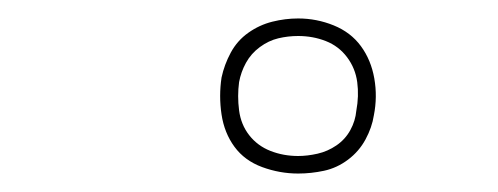

<svg xmlns="http://www.w3.org/2000/svg" viewBox="-20 -764 540 208"><path d="M303 -576Q283 -576 264 -583Q245 -590 234 -605Q223 -620 220 -640Q217 -660 220 -680Q223 -694 230 -707Q237 -720 249 -728.5Q261 -737 275 -740.5Q289 -744 303 -744Q323 -744 341.5 -736.5Q360 -729 371 -714Q382 -699 385.5 -679Q389 -659 385 -639Q383 -626 376 -613Q369 -600 357 -591Q345 -582 331 -579Q317 -576 303 -576ZM303 -595Q313 -595 324 -597.5Q335 -600 344.5 -606.5Q354 -613 359.5 -623Q365 -633 366 -644Q369 -660 367 -675Q365 -690 356 -702Q347 -714 333 -719.5Q319 -725 303 -725Q292 -725 281.5 -722.5Q271 -720 261.5 -713Q252 -706 246.5 -696Q241 -686 239 -675Q237 -660 239 -644.5Q241 -629 250 -617.5Q259 -606 273 -600.5Q287 -595 303 -595Z"/></svg>

Font: Iosevka Term Curly Thin
Style: Italic
Weight: 100
Italic angle: -9°
Designer: Belleve Invis
Foundry: Belleve Invis
Version: Version 32.3.0